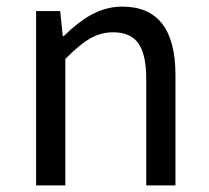

<svg xmlns="http://www.w3.org/2000/svg" viewBox="-20 -564 637 584"><path d="M89.8 0V-264.6V-530.3H163.1L170.9 -454.1H173.8Q217.8 -497.1 254.9 -517.6Q301.8 -543.9 351.6 -543.9Q513.7 -543.9 513.7 -335.9V0H424.8V-324.2Q424.8 -398.4 400.9 -432.1Q377 -465.8 324.2 -465.8Q285.2 -465.8 251 -445.3Q222.7 -428.7 178.7 -384.8V0Z"/></svg>

Font: Bpmf GenSeki Gothic R
Style: R
Weight: 400
Foundry: But Ko
Version: Version 1.320